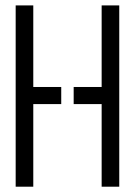

<svg xmlns="http://www.w3.org/2000/svg" viewBox="-20 -704 509 724"><path d="M39.1 0V-683.6H105.5V-376H210.9V-311.5H105.5V0ZM257.8 -311.5V-376H363.3V-683.6H429.7V0H363.3V-311.5Z"/></svg>

Font: Post No Bills Jaffna Medium
Style: Regular
Weight: 500
Designer: Kosala Senevirathne, Siva Puranthara, Lasantha Premarathna, Tharique Azeez
Foundry: Mooniak
Version: Version 1.220 ; ttfautohint (v1.6)